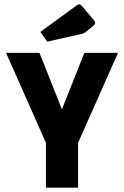

<svg xmlns="http://www.w3.org/2000/svg" viewBox="-20 -870 574 890"><path d="M527 -625 342 -208V0H193V-208L8 -625H163L267 -363L371 -625ZM167 -722 337 -846Q342 -850 347 -850Q351 -850 353.5 -848Q356 -846 360 -842L413 -779Q421 -770 421 -765Q421 -758 412 -750L379 -723Q369 -714 355 -712L199 -677Z"/></svg>

Font: Changa SemiBold
Style: Regular
Weight: 600
Designer: Eduardo Rodriguez Tunni
Foundry: Eduardo Rodriguez Tunni
Version: Version 2.002; ttfautohint (v1.5) -l 8 -r 50 -G 150 -x 14 -H